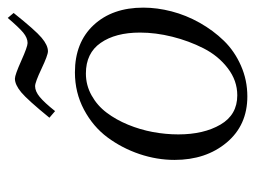

<svg xmlns="http://www.w3.org/2000/svg" viewBox="-104 -568 678 511"><g transform="rotate(-90 235.5 -312.0)"><path d="M65.9 -187Q65.9 -233.9 81.5 -280.3Q97.2 -326.7 125.7 -365.2Q154.3 -403.8 199.7 -428Q245.1 -452.1 298.8 -452.1Q378.4 -452.1 424.8 -402.3Q471.2 -352.5 471.2 -270Q471.2 -233.4 461.2 -194.8Q451.2 -156.2 430.9 -120.1Q410.6 -84 383.1 -55.7Q355.5 -27.3 316.9 -10.3Q278.3 6.8 234.9 6.8Q158.2 6.8 112.1 -48.3Q65.9 -103.5 65.9 -187ZM133.8 -176.8Q133.8 -109.4 159.9 -64.7Q186 -20 237.8 -20Q276.9 -20 309.8 -45.2Q342.8 -70.3 362.8 -109.6Q382.8 -148.9 393.8 -193.1Q404.8 -237.3 404.8 -278.8Q404.8 -344.2 377.4 -383.5Q350.1 -422.9 295.9 -422.9Q264.6 -422.9 237.5 -407.7Q210.4 -392.6 191.7 -367.7Q172.9 -342.8 159.7 -310.8Q146.5 -278.8 140.1 -244.6Q133.8 -210.4 133.8 -176.8ZM178.2 -520Q225.6 -578.1 245.8 -595Q266.1 -611.8 282.2 -611.8Q292 -611.8 329.6 -595Q367.2 -578.1 377 -578.1Q390.6 -578.1 404.8 -589.8Q418.9 -601.6 443.8 -630.9L457 -615.2Q411.1 -557.6 391.1 -540.8Q371.1 -523.9 355 -523.9Q344.7 -523.9 308.6 -541Q272.5 -558.1 262.2 -558.1Q248.5 -558.1 233.4 -545.7Q218.3 -533.2 195.8 -504.9Z"/></g></svg>

Font: Dehuti Alt
Style: Italic
Weight: 400
Version: Version 1.2